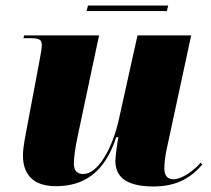

<svg xmlns="http://www.w3.org/2000/svg" viewBox="-20 -664 763 694"><path d="M293 -624H583L588 -644H298ZM535 10C628 10 676 -29 711 -69L705 -76C681 -47 637 -16 607 -16C585 -16 574 -30 574 -55C574 -76 577 -101 584 -132L671 -536H477L410 -234C387 -128 334 -35 281 -35C259 -35 247 -47 247 -73C247 -95 252 -131 260 -168L338 -536H67L65 -526H90C128 -526 131 -517 131 -499C131 -488 128 -473 122 -440L79 -212C73 -178 63 -135 63 -102C63 -43 91 9 182 9C281 9 358 -38 400 -168H408C405 -158 397 -95 397 -83C397 -33 425 10 535 10Z"/></svg>

Font: Noto Serif Display Black
Style: Italic
Weight: 900
Italic angle: -12°
Designer: Monotype Design Team
Foundry: Monotype Imaging Inc.
Version: Version 2.009